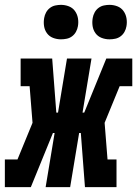

<svg xmlns="http://www.w3.org/2000/svg" viewBox="-45 -771 565 791"><path d="M-25 0V-114H27L89 -265L77 -416H40V-530H170L187 -307H194L231 -530H332L295 -307H302L393 -530H500V-416H448L386 -265L398 -114H435V0H305L288 -223H281L244 0H143L180 -223H173L82 0ZM406 -609Q389 -609 373.5 -615Q358 -621 348.5 -634Q339 -647 336.5 -663.5Q334 -680 337 -697Q339 -709 345 -720Q351 -731 361 -738.5Q371 -746 383 -748.5Q395 -751 406 -751Q423 -751 438.5 -745Q454 -739 463.5 -726Q473 -713 476 -696.5Q479 -680 476 -663Q474 -651 468 -640Q462 -629 452 -621.5Q442 -614 430 -611.5Q418 -609 406 -609ZM206 -609Q189 -609 173.5 -615Q158 -621 148.5 -634Q139 -647 136.5 -663.5Q134 -680 137 -697Q139 -709 145 -720Q151 -731 161 -738.5Q171 -746 183 -748.5Q195 -751 206 -751Q223 -751 238.5 -745Q254 -739 263.5 -726Q273 -713 276 -696.5Q279 -680 276 -663Q274 -651 268 -640Q262 -629 252 -621.5Q242 -614 230 -611.5Q218 -609 206 -609Z"/></svg>

Font: Iosevka Slab Heavy
Style: Italic
Weight: 900
Italic angle: -9°
Monospace: yes
Designer: Belleve Invis
Foundry: Belleve Invis
Version: Version 11.1.0; ttfautohint (v1.8.3)